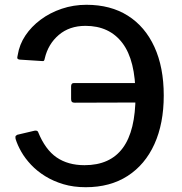

<svg xmlns="http://www.w3.org/2000/svg" viewBox="-20 -772 762 802"><path d="M341 -752Q442 -752 514 -706.5Q586 -661 625 -576Q664 -491 664 -373Q664 -256 625 -170Q586 -84 513 -37Q440 10 338 10Q287 10 245 -2.5Q203 -15 169 -36Q135 -57 110 -83.5Q85 -110 69 -138Q53 -166 45 -192Q43 -202 46.5 -205Q50 -208 52 -209L124 -226Q136 -228 139 -221Q169 -147 216.5 -114.5Q264 -82 333 -82Q440 -82 493 -154Q546 -226 546 -372Q546 -520 491.5 -592Q437 -664 337 -664Q270 -664 225.5 -626Q181 -588 167 -528Q166 -522 164 -519Q162 -516 155 -517L62 -523Q55 -524 53 -527.5Q51 -531 54 -542Q61 -586 86 -623.5Q111 -661 150 -690Q189 -719 238 -735.5Q287 -752 341 -752ZM604 -344 292 -343Q284 -343 280.5 -346.5Q277 -350 277 -358V-411Q277 -425 288 -425H604Z"/></svg>

Font: Libre Franklin Medium
Style: Regular
Weight: 500
Designer: Pablo Impallari, Rodrigo Fuenzalida, Nhung Nguyen
Foundry: Impallari Type
Version: Version 3.000